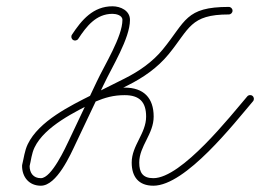

<svg xmlns="http://www.w3.org/2000/svg" viewBox="-20 -579 828 611"><path d="M282.5 -255.2C282.5 -255.2 282.5 -255.2 282.5 -255.2C314.4 -268.6 341.2 -276.2 376.7 -276.2C423.8 -276.2 445 -254.5 445 -208C445 -153.9 399.1 -116.4 399.1 -61.6C399.1 -16.7 420.9 12 468 12C571 12 726.3 -187.8 785.1 -256.7C789.4 -261.7 788.8 -269.3 783.8 -273.6C778.8 -277.9 771.2 -277.3 766.9 -272.3C715.4 -212.1 558.3 -12 468 -12C434.3 -12 423.1 -29.9 423.1 -61.6C423.1 -114.3 469 -152.1 469 -208C469 -267.7 437 -300.2 376.7 -300.2C338 -300.2 308.1 -292 273.3 -277.4C267.1 -274.8 264.3 -267.8 266.8 -261.7C269.4 -255.6 276.4 -252.7 282.5 -255.2ZM229 -455.4C229 -455.4 229 -455.4 229 -455.4C255.1 -495.1 285.7 -535 338 -535C349.4 -535 369.6 -530.5 369.6 -515.7C369.6 -462.2 312.8 -372.5 288 -319.4C288 -319.4 288 -319.4 288 -319.4C288 -319.4 288 -319.4 288 -319.4C258.8 -257.7 229.5 -195.9 200.2 -134.1C188.8 -110.2 144.4 -12 110 -12C86 -12 74.2 -28.6 74.2 -51.4C74.2 -51.4 74.1 -50.7 74 -49.9C73.9 -49.2 73.8 -48.5 73.8 -48.5C78.9 -69.1 80.5 -90.2 89.9 -109.7C122.4 -177.3 220.5 -224.1 283.3 -255.6C283.3 -255.6 283.3 -255.6 283.3 -255.6C283.3 -255.6 283.3 -255.6 283.3 -255.6C317.6 -272.8 352 -290 386.4 -307.2C435.8 -331.9 481.4 -363.4 516.6 -406.4C583.3 -487.8 584.8 -533 708 -533C714.6 -533 720 -538.4 720 -545C720 -551.6 714.6 -557 708 -557C708 -557 708 -557 708 -557C569.4 -557 571.5 -511.3 498 -421.6C464.9 -381.3 422 -351.8 375.6 -328.6C341.3 -311.4 306.9 -294.2 272.5 -277C272.5 -277 272.5 -277 272.5 -277C272.5 -277 272.5 -277 272.5 -277C203.9 -242.6 103.6 -193.6 68.3 -120.1C58.1 -98.8 56 -76.5 50.5 -54.2C50.5 -54.2 50.4 -53.5 50.4 -52.8C50.3 -52.1 50.2 -51.4 50.2 -51.4C50.2 -15.3 72.7 12 110 12C160.9 12 204.5 -87.2 221.8 -123.9C251.1 -185.6 280.4 -247.4 309.7 -309.2C309.7 -309.2 309.7 -309.2 309.7 -309.2C309.8 -309.2 309.8 -309.2 309.8 -309.2C336.4 -366.2 393.6 -456.7 393.6 -515.7C393.6 -545.2 363.7 -559 338 -559C276.6 -559 239.9 -515.7 209 -468.6C205.3 -463.1 206.9 -455.6 212.4 -452C217.9 -448.3 225.4 -449.9 229 -455.4Z"/></svg>

Font: FRB American Cursive Guidelines Light
Style: Italic
Weight: 300
Italic angle: -25°
Version: Version 2.0;Modular Font Editor K font №1